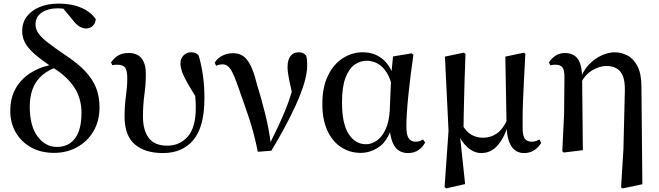

<svg xmlns="http://www.w3.org/2000/svg" viewBox="-20 -833 3657 1065"><path d="M281 15Q207 15 152.5 -15.5Q98 -46 67.5 -98.5Q37 -151 37 -217Q37 -293 69.5 -347Q102 -401 158.5 -434Q215 -467 288 -478V-488L307 -465Q247 -446 211.5 -413.5Q176 -381 160.5 -338Q145 -295 145 -243Q145 -134 188.5 -76Q232 -18 295 -18Q361 -18 396.5 -66Q432 -114 432 -206Q432 -287 392.5 -347.5Q353 -408 278 -455Q208 -501 170.5 -534.5Q133 -568 118 -597.5Q103 -627 103 -661Q103 -707 128.5 -741Q154 -775 199.5 -794Q245 -813 306 -813Q379 -813 433 -789Q487 -765 511 -726Q510 -705 495 -690Q480 -675 458 -675Q439 -675 420 -686.5Q401 -698 382 -724L324 -794L383 -788L387 -764Q371 -775 349 -781Q327 -787 302 -787Q247 -787 212 -763.5Q177 -740 177 -698Q177 -675 190 -653Q203 -631 239.5 -601.5Q276 -572 346 -525Q414 -480 454.5 -436Q495 -392 513.5 -344.5Q532 -297 532 -238Q532 -162 498.5 -105Q465 -48 407.5 -16.5Q350 15 281 15Z M884 16Q783 16 727 -33Q671 -82 671 -186Q671 -247 678.5 -300Q686 -353 686 -397Q686 -442 674 -458Q662 -474 630 -474Q623 -474 616 -473.5Q609 -473 603 -471L596 -487Q614 -513 637 -526Q660 -539 692 -539Q743 -539 766 -508.5Q789 -478 789 -423Q789 -366 781 -308.5Q773 -251 773 -186Q773 -110 805.5 -67.5Q838 -25 907 -25Q977 -25 1021.5 -75.5Q1066 -126 1066 -236Q1066 -266 1063 -299Q1060 -332 1054 -365L1072 -364L1075 -281Q1040 -337 1019 -374Q998 -411 989.5 -436Q981 -461 981 -480Q981 -509 998.5 -526Q1016 -543 1040 -543Q1054 -543 1064.5 -538.5Q1075 -534 1082 -525Q1097 -475 1105.5 -415.5Q1114 -356 1114 -290Q1114 -130 1053 -57Q992 16 884 16Z M1410 9Q1390 -92 1361 -179Q1332 -266 1304 -343Q1279 -417 1260.5 -446.5Q1242 -476 1215 -476Q1195 -476 1179 -468L1171 -485Q1186 -511 1214 -524.5Q1242 -538 1272 -538Q1305 -538 1328 -522.5Q1351 -507 1369.5 -471Q1388 -435 1403 -373Q1427 -296 1450 -205.5Q1473 -115 1484 -20H1468L1475 -33Q1501 -85 1522.5 -131Q1544 -177 1562.5 -221.5Q1581 -266 1595.5 -314.5Q1610 -363 1621 -419L1610 -273Q1594 -341 1584.5 -387Q1575 -433 1575 -462Q1575 -500 1591 -521.5Q1607 -543 1637 -543Q1651 -543 1660.5 -538.5Q1670 -534 1678 -525Q1682 -512 1683 -499.5Q1684 -487 1684 -471Q1684 -426 1666.5 -369Q1649 -312 1620 -248.5Q1591 -185 1556 -120.5Q1521 -56 1485 3Z M1981 15Q1920 15 1871.5 -17Q1823 -49 1795.5 -109.5Q1768 -170 1768 -256Q1768 -350 1799.5 -414Q1831 -478 1882 -510.5Q1933 -543 1992 -543Q2061 -543 2108.5 -500Q2156 -457 2173 -372H2180L2159 -336Q2147 -396 2125 -430.5Q2103 -465 2074.5 -480.5Q2046 -496 2014 -496Q1977 -496 1946 -473.5Q1915 -451 1896 -400.5Q1877 -350 1877 -265Q1877 -148 1913.5 -90.5Q1950 -33 2011 -33Q2040 -33 2068.5 -52Q2097 -71 2117.5 -112.5Q2138 -154 2142 -221L2150 -417L2160 -520L2263 -537L2273 -529Q2265 -475 2258 -418.5Q2251 -362 2245.5 -308.5Q2240 -255 2237 -209.5Q2234 -164 2234 -132Q2234 -85 2247 -66Q2260 -47 2285 -47Q2299 -47 2308.5 -50.5Q2318 -54 2327 -59L2338 -43Q2326 -18 2301.5 -1Q2277 16 2244 16Q2197 16 2172 -17Q2147 -50 2140 -127L2154 -129Q2129 -49 2081 -17Q2033 15 1981 15Z M2446 205 2468 -108 2448 -519 2553 -541 2562 -534Q2559 -451 2557 -388Q2555 -325 2554 -276Q2553 -227 2552 -186.5Q2551 -146 2551 -106L2531 -84L2560 188L2455 212ZM2887 16Q2842 16 2817.5 -20.5Q2793 -57 2790 -127V-131L2783 -519L2887 -541L2894 -534Q2889 -446 2886 -381.5Q2883 -317 2881 -270Q2879 -223 2879 -188.5Q2879 -154 2879 -125Q2879 -78 2892 -62.5Q2905 -47 2930 -47Q2943 -47 2953.5 -51Q2964 -55 2973 -59L2982 -40Q2968 -16 2943.5 0Q2919 16 2887 16ZM2650 16Q2609 16 2573.5 -15.5Q2538 -47 2520 -96H2518L2542 -144Q2566 -102 2595 -85.5Q2624 -69 2660 -69Q2701 -69 2735 -92Q2769 -115 2794 -169L2806 -156H2803Q2782 -76 2743.5 -30Q2705 16 2650 16Z M3099 6 3109 -201 3111 -404Q3111 -445 3099.5 -459.5Q3088 -474 3062 -474Q3055 -474 3047.5 -473.5Q3040 -473 3032 -471L3025 -487Q3038 -508 3060.5 -523.5Q3083 -539 3114 -539Q3142 -539 3163.5 -526.5Q3185 -514 3196.5 -484.5Q3208 -455 3209 -402V-398L3213 0L3107 13ZM3425 206 3438 -4 3446 -332Q3447 -383 3434.5 -412.5Q3422 -442 3398.5 -454.5Q3375 -467 3343 -467Q3307 -467 3267 -444Q3227 -421 3202 -373L3191 -382H3194Q3212 -438 3245.5 -473.5Q3279 -509 3318 -526Q3357 -543 3390 -543Q3426 -543 3460 -525.5Q3494 -508 3516 -466Q3538 -424 3538 -350L3543 189L3434 212Z"/></svg>

Font: Noto Serif KR SemiBold
Style: Regular
Weight: 600
Designer: Ryoko NISHIZUKA 西塚涼子 (kana & ideographs); Frank Grießhammer (Latin, Greek & Cyrillic); Wenlong ZHANG 张文龙 (bopomofo); San
Foundry: Adobe
Version: Version 2.003-H1;hotconv 1.1.1;makeotfexe 2.6.0